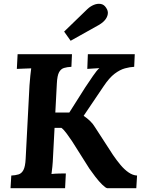

<svg xmlns="http://www.w3.org/2000/svg" viewBox="-20 -983 751 1003"><path d="M35 0 39 -66Q61 -67 77 -72Q93 -77 102.5 -95Q112 -113 114 -153L134 -536Q136 -563 138.5 -588Q141 -613 143 -626Q127 -625 103 -624.5Q79 -624 68 -623L72 -700H356L353 -634Q331 -633 314.5 -628Q298 -623 288.5 -605.5Q279 -588 277 -547L269 -395H342L425 -526Q445 -556 465.5 -586Q486 -616 499 -627Q483 -626 465 -625Q447 -624 436 -623L439 -700H684L681 -634Q659 -633 633 -626Q607 -619 579 -598Q551 -577 521 -532L417 -378Q436 -365 451 -350.5Q466 -336 476 -319L570 -174Q589 -146 609.5 -121.5Q630 -97 652 -82Q674 -67 696 -66L692 0H540Q532 -1 514.5 -18Q497 -35 478.5 -59Q460 -83 447 -102L356 -246Q343 -265 328.5 -285Q314 -305 301 -315Q300 -315 287 -315Q274 -315 265 -315L257 -164Q256 -137 253.5 -112Q251 -87 249 -74Q265 -76 289.5 -76.5Q314 -77 324 -77L320 0ZM349 -770 315 -818 437 -936Q452 -950 470 -957.5Q488 -965 505.5 -962.5Q523 -960 534 -943Q546 -926 543 -909Q540 -892 528 -878Q516 -864 499 -854Z"/></svg>

Font: Lora
Style: Italic
Weight: 400
Italic angle: -3°
Designer: Olga Karpushina, Alexei Vanyashin (Cyrillic)
Foundry: Cyreal
Version: Version 3.008